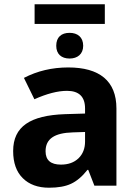

<svg xmlns="http://www.w3.org/2000/svg" viewBox="-20 -875 644 905"><path d="M143.1 -762.2H474.1V-855H143.1ZM245.1 -659.2C245.1 -620.1 269.5 -599.1 308.1 -599.1C345.2 -599.1 372.1 -620.1 372.1 -659.2C372.1 -700.2 345.2 -720.2 308.1 -720.2C269.5 -720.2 245.1 -700.2 245.1 -659.2ZM528.8 0V-363.8C528.8 -494.1 448.2 -557.1 301.8 -557.1C225.1 -557.1 155.8 -540.5 92.8 -507.8L142.1 -407.2C201.2 -433.6 252.4 -446.8 295.9 -446.8C352.5 -446.8 380.9 -418.9 380.9 -363.8V-339.8L286.1 -336.9C122.6 -331.1 42 -278.8 42 -163.1C42 -107.9 57.1 -64.9 87.4 -35.2C117.2 -5.4 158.7 9.8 210.9 9.8C253.4 9.8 288.1 3.9 314.9 -8.8C341.3 -21 367.2 -42.5 392.1 -74.2H396L424.8 0ZM380.9 -208C380.9 -175.3 370.6 -148.9 350.1 -128.9C329.1 -108.9 301.8 -99.1 267.1 -99.1C218.8 -99.1 194.8 -120.1 194.8 -162.1C194.8 -220.7 236.8 -248.5 323.2 -251L380.9 -252.9Z"/></svg>

Font: Noto Reveo Sans
Style: Bold
Weight: 700
Designer: Monotype Design team
Foundry: Monotype Imaging Inc.
Version: Version 1.04